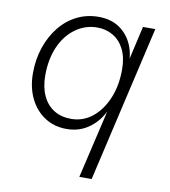

<svg xmlns="http://www.w3.org/2000/svg" viewBox="-81 -580 759 859"><g transform="rotate(10 298.5 -150.0)"><path d="M337 210 416 -128 417 -117Q395 -61 349.5 -26Q304 9 243 9Q186 9 143 -19.5Q100 -48 76 -97.5Q52 -147 52 -212Q52 -274 70.5 -328.5Q89 -383 122 -424Q155 -465 200 -487.5Q245 -510 298 -510Q355 -510 393.5 -483.5Q432 -457 451 -413.5Q470 -370 467 -318L459 -316L501 -500H557L393 210ZM255 -39Q309 -39 351 -72.5Q393 -106 417.5 -164Q442 -222 442 -295Q442 -350 423.5 -387Q405 -424 373 -443Q341 -462 301 -462Q246 -462 201.5 -429.5Q157 -397 132.5 -340.5Q108 -284 108 -211Q108 -158 126 -119Q144 -80 177 -59.5Q210 -39 255 -39Z"/></g></svg>

Font: Kantumruy Pro Light
Style: Italic
Weight: 300
Italic angle: -13°
Version: Version 1.002